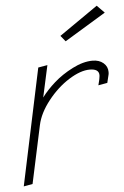

<svg xmlns="http://www.w3.org/2000/svg" viewBox="-53 -768 521 805"><g transform="rotate(-5 208.0 -366.0)"><path d="M222.2 -617.2 242.2 -592.8 416 -698.2 384.8 -730ZM157.2 -500 118.2 -493.2 14.2 -2 51.8 -8.8 104 -252Q114.7 -302.2 154.8 -353Q194.8 -403.8 244.1 -434.8Q293.5 -465.8 332 -465.8Q371.1 -465.8 371.1 -439Q371.1 -436.5 370.6 -433.1Q370.1 -429.7 369.4 -425.5Q368.7 -421.4 368.2 -418.9L362.8 -397L400.9 -403.8L409.2 -438Q410.2 -441.9 410.2 -449.2Q410.2 -472.2 392.6 -487.1Q375 -502 347.2 -502Q307.6 -502 262.2 -478.8Q216.8 -455.6 183.6 -426Q150.4 -396.5 127.9 -366.2Z"/></g></svg>

Font: Comic Neue Angular Light Italic
Style: Regular
Weight: 300
Italic angle: -12°
Designer: Craig Rozynski
Foundry: Craig Rozynski
Version: Version 2.003